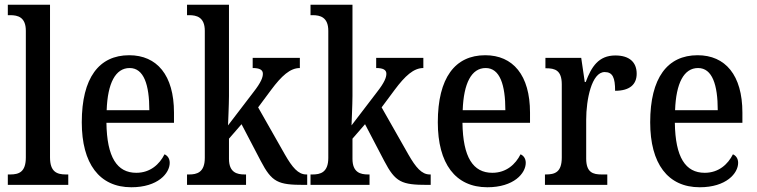

<svg xmlns="http://www.w3.org/2000/svg" viewBox="-20 -780 3192 810"><path d="M13 0H268V-44H258C220 -44 191 -55 191 -116V-760H13V-716H23C55 -716 89 -708 89 -650V-116C89 -55 61 -44 23 -44H13Z M534 10C646 10 696 -49 696 -93C696 -112 686 -124 674 -129C653 -87 614 -51 555 -51C474 -51 431 -116 429 -262H714V-305C714 -463 642 -547 525 -547C398 -547 325 -452 325 -264C325 -90 399 10 534 10ZM610 -315H430C434 -429 467 -493 527 -493C587 -493 610 -422 610 -315Z M769 0H1018V-44H1012C980 -44 946 -52 946 -110V-195L999 -256L1080 -101C1127 -11 1153 0 1263 0H1276V-44H1272C1238 -44 1213 -74 1182 -128L1069 -327L1124 -401C1168 -460 1204 -493 1245 -493V-536H1046V-493C1074 -493 1089 -486 1089 -469C1089 -454 1082 -433 1049 -391L942 -251C942 -256 946 -340 946 -375V-760H769V-716H778C809 -716 844 -708 844 -650V-114C844 -52 810 -44 778 -44H769Z M1290 0H1539V-44H1533C1501 -44 1467 -52 1467 -110V-195L1520 -256L1601 -101C1648 -11 1674 0 1784 0H1797V-44H1793C1759 -44 1734 -74 1703 -128L1590 -327L1645 -401C1689 -460 1725 -493 1766 -493V-536H1567V-493C1595 -493 1610 -486 1610 -469C1610 -454 1603 -433 1570 -391L1463 -251C1463 -256 1467 -340 1467 -375V-760H1290V-716H1299C1330 -716 1365 -708 1365 -650V-114C1365 -52 1331 -44 1299 -44H1290Z M2036 10C2148 10 2198 -49 2198 -93C2198 -112 2188 -124 2176 -129C2155 -87 2116 -51 2057 -51C1976 -51 1933 -116 1931 -262H2216V-305C2216 -463 2144 -547 2027 -547C1900 -547 1827 -452 1827 -264C1827 -90 1901 10 2036 10ZM2112 -315H1932C1936 -429 1969 -493 2029 -493C2089 -493 2112 -422 2112 -315Z M2279 0H2542V-44H2518C2482 -44 2453 -52 2453 -111V-275C2453 -360 2476 -476 2531 -476C2565 -476 2575 -452 2575 -397C2637 -397 2666 -424 2666 -469C2666 -516 2637 -546 2576 -546C2505 -546 2475 -498 2451 -434H2447L2432 -536H2281V-492H2284C2322 -492 2350 -483 2350 -424V-116C2350 -53 2321 -44 2282 -44H2279Z M2932 10C3044 10 3094 -49 3094 -93C3094 -112 3084 -124 3072 -129C3051 -87 3012 -51 2953 -51C2872 -51 2829 -116 2827 -262H3112V-305C3112 -463 3040 -547 2923 -547C2796 -547 2723 -452 2723 -264C2723 -90 2797 10 2932 10ZM3008 -315H2828C2832 -429 2865 -493 2925 -493C2985 -493 3008 -422 3008 -315Z"/></svg>

Font: Noto Serif Bengali Condensed Medium
Style: Regular
Weight: 500
Width: 3
Designer: Juan Bruce, Universal Thirst, Indian Type Foundry and the Monotype Design Team.
Foundry: Monotype Imaging Inc.
Version: Version 2.003